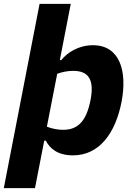

<svg xmlns="http://www.w3.org/2000/svg" viewBox="-44 -785 684 985"><path d="M319 -765H159L-24.5 180H135.5L183 -63.5H191C211 -23.5 252 12 330 12C467 12 548.5 -103.5 579.5 -262C610 -420.5 570.5 -553 433 -553C360 -553 302.5 -516.5 270.5 -477H263ZM196.5 -135 249.5 -406.5C275 -416 304 -421.5 331.5 -421.5C408.5 -421.5 441 -379 420.5 -272C399.5 -165 357 -119 280 -119C253.5 -119 223.5 -124.5 196.5 -135Z"/></svg>

Font: Monaspace Neon ExtraBold
Style: Italic
Weight: 800
Italic angle: -11°
Designer: Riley Cran & the Lettermatic Team
Foundry: Lettermatic
Version: Version 1.200 (Monaspace Neon)